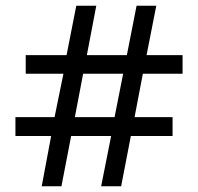

<svg xmlns="http://www.w3.org/2000/svg" viewBox="-20 -652 693 672"><path d="M159 -176H34V-242H171L202 -394H70V-459H213L247 -632H317L284 -459H424L458 -632H527L493 -459H619V-394H480L451 -242H584V-176H438L404 0H334L369 -176H229L195 0H126ZM381 -242 411 -394H271L242 -242Z"/></svg>

Font: uhindi85
Style: Book
Weight: 400
Designer: Jelle Bosma - Monotype Design Team
Foundry: Monotype Imaging Inc.
Version: Version 2.003